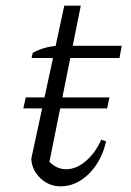

<svg xmlns="http://www.w3.org/2000/svg" viewBox="-20 -646 461 675"><path d="M193 9Q152 9 122 -19.5Q92 -48 90 -88L206 -626H264L149 -53L144 -88Q174 -51 212 -51Q248 -51 281.5 -79.5Q315 -108 336 -155L353 -149Q337 -79 292.5 -35Q248 9 193 9ZM91 -442 95 -460Q115 -471 135.5 -477Q156 -483 179 -485H408L400 -442ZM70.7 -303.7H364.6L356.7 -264.9H61.9Z"/></svg>

Font: Piazzolla Thin Light
Style: Italic
Weight: 300
Italic angle: -11.3°
Version: Version 2.005